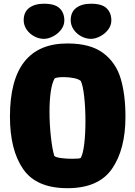

<svg xmlns="http://www.w3.org/2000/svg" viewBox="-20 -987 717 1017"><path d="M337.4 -756.8Q458 -756.8 525.6 -706.8Q593.3 -656.7 618.9 -572Q644.5 -487.3 644.5 -369.1Q644.5 -195.3 573.2 -92.8Q502 9.8 337.4 9.8Q171.9 9.8 102.3 -91.8Q32.7 -193.4 32.7 -369.1Q32.7 -756.8 337.4 -756.8ZM407.7 -150.4Q419.9 -171.9 426.3 -225.3Q432.6 -278.8 432.6 -345.2Q432.6 -415 426 -474.9Q419.4 -534.7 407.7 -558.6Q395.5 -568.4 371.6 -573.2Q347.7 -578.1 318.8 -578.6Q302.2 -578.6 288.8 -576.9Q275.4 -575.2 269.5 -571.8Q255.4 -547.4 248.8 -501.2Q242.2 -455.1 242.2 -396Q242.2 -329.1 249.5 -262.7Q256.8 -196.3 267.6 -161.1Q274.4 -153.8 302.2 -149.9Q330.1 -146 361.8 -146Q401.9 -146 407.7 -150.4ZM212.9 -967.3Q271 -967.3 295.9 -943.1Q320.8 -918.9 320.8 -878.9Q320.8 -852.1 303.5 -829.6Q286.1 -807.1 260.7 -794.2Q235.4 -781.2 212.9 -781.2Q186 -781.2 161.1 -794.7Q136.2 -808.1 120.8 -830.8Q105.5 -853.5 105.5 -879.9Q105.5 -923.3 134.8 -945.3Q164.1 -967.3 212.9 -967.3ZM461.9 -967.3Q520 -967.3 544.9 -943.1Q569.8 -918.9 569.8 -878.9Q569.8 -852.1 552.5 -829.6Q535.2 -807.1 509.8 -794.2Q484.4 -781.2 461.9 -781.2Q435.1 -781.2 410.2 -794.7Q385.3 -808.1 369.9 -830.8Q354.5 -853.5 354.5 -879.9Q354.5 -923.3 383.8 -945.3Q413.1 -967.3 461.9 -967.3Z"/></svg>

Font: Kavoon
Style: Regular
Weight: 400
Designer: Viktoriya Grabowska
Foundry: Viktoriya Grabowska
Version: Version 1.004; ttfautohint (v1.4.1)